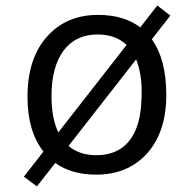

<svg xmlns="http://www.w3.org/2000/svg" viewBox="-20 -626 706 699"><path d="M336.9 -571.8Q430.7 -571.8 490.7 -526.4L552.7 -606L600.1 -569.3L532.7 -482.9Q585.4 -409.7 585.4 -280.3Q585.4 -140.6 510.3 -62Q441.4 9.8 330.1 9.8Q240.2 9.8 181.2 -32.7L114.3 52.7L66.9 17.1L138.2 -74.2Q80.1 -147.5 80.1 -273.4Q80.1 -415.5 153.3 -495.1Q223.1 -571.8 336.9 -571.8ZM440.9 -462.4Q401.4 -500.5 334.5 -500.5Q256.3 -500.5 211.9 -442.4Q167.5 -383.3 167.5 -275.9Q167.5 -195.3 192.4 -144ZM229.5 -94.7Q269 -61 330.1 -61Q449.7 -61 483.9 -181.6Q495.6 -223.1 495.8 -290.8Q496.1 -358.4 475.6 -409.7Z"/></svg>

Font: Duru Sans
Style: Regular
Weight: 400
Designer: Onur Yazõcõgil
Foundry: Onur Yazõcõgil
Version: Version 1.002